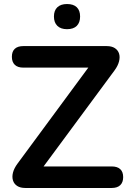

<svg xmlns="http://www.w3.org/2000/svg" viewBox="-20 -934 645 954"><path d="M106 0Q81 0 65.5 -10Q50 -20 44.5 -37.5Q39 -55 44.5 -76.5Q50 -98 67 -121L449 -639V-598H96Q68 -598 53.5 -612Q39 -626 39 -652Q39 -678 53.5 -691.5Q68 -705 96 -705H510Q535 -705 550.5 -695Q566 -685 571.5 -668Q577 -651 571.5 -629Q566 -607 549 -584L167 -67V-107H535Q563 -107 577.5 -93.5Q592 -80 592 -54Q592 -28 577.5 -14Q563 0 535 0ZM313 -789Q282 -789 265 -805.5Q248 -822 248 -852Q248 -882 265 -898Q282 -914 313 -914Q345 -914 361.5 -898Q378 -882 378 -852Q378 -822 361.5 -805.5Q345 -789 313 -789Z"/></svg>

Font: Nunito ExtraLight
Style: Regular
Weight: 200
Designer: Vernon Adams
Foundry: Vernon Adams
Version: Version 3.602